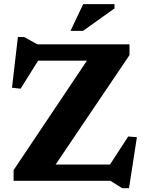

<svg xmlns="http://www.w3.org/2000/svg" viewBox="-20 -904 726 960"><path d="M627.5 -682.5V-628.5L233.5 -45L156 -81.5H530L621 -221.5L664.5 -218L625 37H591L532 0H48V-53.5L439 -637L532 -600.5H170.5L83 -460.5L40 -465.5L69.5 -719H100.5L166.5 -682.5ZM332.5 -749.5 396 -883.5H552.5V-862L395 -749.5Z"/></svg>

Font: Newsreader
Style: Bold
Weight: 700
Designer: Hugues Gentile
Foundry: Production Type
Version: Version 1.003